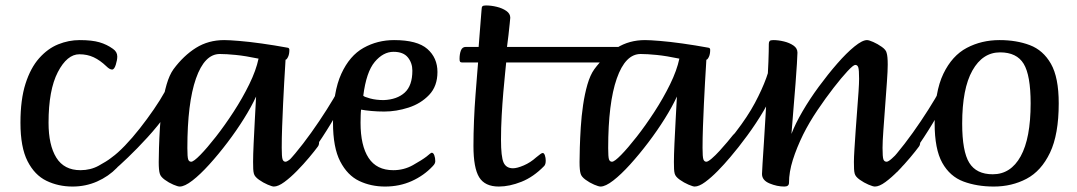

<svg xmlns="http://www.w3.org/2000/svg" viewBox="-20 -671 3949 704"><path d="M246 13Q194 13 150.5 -8Q107 -29 81 -80Q55 -131 55 -221Q55 -306 73.5 -364Q92 -422 123.5 -457.5Q155 -493 193.5 -508.5Q232 -524 272 -524Q317 -524 344.5 -516Q372 -508 394 -492Q410 -481 410 -464Q410 -451 404.5 -433.5Q399 -416 391 -416Q382 -416 370 -428Q347 -450 323.5 -461Q300 -472 271 -472Q226 -472 192 -406.5Q158 -341 158 -221Q158 -139 186.5 -93Q215 -47 275 -47Q312 -47 342 -63.5Q372 -80 386 -91Q402 -104 405 -104Q410 -104 413.5 -94Q417 -84 417 -74Q417 -64 409 -56Q378 -24 336 -5.5Q294 13 246 13Z M398 -47Q390 -40 385 -50Q380 -60 380.5 -74Q381 -88 390 -94Q411 -109 438 -137Q465 -165 492.5 -200Q520 -235 544 -270Q568 -305 584 -334Q600 -363 603 -380Q605 -389 614 -382.5Q623 -376 630 -361.5Q637 -347 633 -331Q620 -294 589 -251Q558 -208 520.5 -167Q483 -126 449.5 -94Q416 -62 398 -47Z M639 13Q632 13 615.5 6Q599 -1 584 -12Q569 -23 566 -34Q562 -46 562 -77Q562 -96 563 -130Q564 -164 566.5 -204.5Q569 -245 575 -286Q581 -327 591 -361.5Q601 -396 616 -417Q653 -467 698.5 -495.5Q744 -524 802 -524Q820 -524 856.5 -521Q893 -518 939.5 -511.5Q986 -505 1035 -496Q1041 -495 1041 -488Q1041 -472 1036 -462Q1031 -452 1027 -452Q1027 -449 1025.5 -426.5Q1024 -404 1022 -368Q1020 -332 1018 -290Q1016 -248 1014.5 -206Q1013 -164 1013 -129Q1013 -96 1016 -87Q1019 -78 1027 -78Q1033 -78 1046.5 -89.5Q1060 -101 1075.5 -118Q1091 -135 1104 -150.5Q1117 -166 1124 -175Q1130 -182 1132 -182Q1137 -182 1143.5 -171Q1150 -160 1150 -149Q1150 -139 1145 -133Q1134 -118 1113.5 -93.5Q1093 -69 1069 -44.5Q1045 -20 1022.5 -3.5Q1000 13 984 13Q978 13 961.5 6Q945 -1 929.5 -12Q914 -23 911 -34Q909 -41 908.5 -51.5Q908 -62 908 -77Q908 -102 910 -145Q912 -188 914.5 -234Q917 -280 919 -317Q902 -280 874.5 -236Q847 -192 814 -148.5Q781 -105 747.5 -68Q714 -31 685.5 -9Q657 13 639 13ZM681 -78Q690 -78 714.5 -103Q739 -128 771.5 -169.5Q804 -211 836.5 -261Q869 -311 894 -362Q919 -413 928 -456Q880 -466 845 -469.5Q810 -473 786 -473Q730 -473 698.5 -383Q667 -293 667 -128Q667 -95 670 -86.5Q673 -78 681 -78Z M1063 -40Q1058 -36 1050.5 -44.5Q1043 -53 1038.5 -65Q1034 -77 1039 -82Q1061 -105 1091 -144Q1121 -183 1150.5 -227Q1180 -271 1202.5 -309Q1225 -347 1231 -370Q1234 -376 1240 -365Q1246 -354 1250 -339Q1254 -324 1251 -318Q1226 -272 1194 -219Q1162 -166 1128 -118.5Q1094 -71 1063 -40Z M1392 13Q1340 13 1297 -7.5Q1254 -28 1227.5 -79Q1201 -130 1201 -221Q1201 -334 1231.5 -400.5Q1262 -467 1313 -495.5Q1364 -524 1425 -524Q1510 -524 1547 -491.5Q1584 -459 1584 -407Q1584 -355 1553.5 -323Q1523 -291 1478 -276.5Q1433 -262 1389 -262Q1365 -262 1342.5 -264Q1320 -266 1304 -269Q1303 -263 1302.5 -248Q1302 -233 1302 -221Q1302 -137 1331.5 -92Q1361 -47 1422 -47Q1461 -47 1494 -65.5Q1527 -84 1544 -97Q1560 -111 1563 -111Q1569 -111 1572.5 -101.5Q1576 -92 1576 -80Q1576 -76 1574 -71.5Q1572 -67 1566 -61Q1534 -27 1489.5 -7Q1445 13 1392 13ZM1387 -304Q1436 -306 1464 -331.5Q1492 -357 1492 -412Q1492 -440 1475.5 -460.5Q1459 -481 1423 -481Q1385 -481 1354 -444Q1323 -407 1312 -320Q1315 -316 1337 -310Q1359 -304 1387 -304Z M1809 13Q1758 13 1737 -21Q1716 -55 1716 -136Q1716 -180 1718 -229Q1720 -278 1723.5 -322.5Q1727 -367 1729.5 -399Q1732 -431 1733 -442H1674Q1669 -442 1667 -444.5Q1665 -447 1665 -455Q1665 -473 1670 -486Q1675 -499 1688 -499H1735Q1736 -515 1738 -537.5Q1740 -560 1741.5 -582Q1743 -604 1744.5 -620Q1746 -636 1746 -638Q1746 -645 1749 -648Q1752 -651 1762 -651Q1781 -651 1801.5 -646Q1822 -641 1836.5 -631Q1851 -621 1851 -606Q1851 -603 1849 -585Q1847 -567 1844.5 -543Q1842 -519 1839 -499H1992Q2001 -499 2001 -486Q2001 -469 1995.5 -455.5Q1990 -442 1978 -442H1836Q1835 -431 1832 -402Q1829 -373 1825.5 -332.5Q1822 -292 1819.5 -247Q1817 -202 1817 -159Q1817 -96 1826.5 -75Q1836 -54 1861 -54Q1876 -54 1900.5 -64.5Q1925 -75 1946 -94Q1957 -103 1962 -106.5Q1967 -110 1970 -110Q1975 -110 1978 -101Q1981 -92 1981 -82Q1981 -68 1975 -62Q1936 -22 1892 -4.5Q1848 13 1809 13Z M1947 -442Q1943 -442 1941 -449Q1939 -456 1939 -459Q1939 -473 1944.5 -486Q1950 -499 1961 -499H2261Q2269 -499 2266.5 -490.5Q2264 -482 2254 -470.5Q2244 -459 2231.5 -450.5Q2219 -442 2208 -442Z M2182 13Q2175 13 2158.5 6Q2142 -1 2127 -12Q2112 -23 2109 -34Q2105 -46 2105 -77Q2105 -96 2106 -130Q2107 -164 2109.5 -204.5Q2112 -245 2118 -286Q2124 -327 2134 -361.5Q2144 -396 2159 -417Q2196 -467 2241.5 -495.5Q2287 -524 2345 -524Q2363 -524 2399.5 -521Q2436 -518 2482.5 -511.5Q2529 -505 2578 -496Q2584 -495 2584 -488Q2584 -472 2579 -462Q2574 -452 2570 -452Q2570 -449 2568.5 -426.5Q2567 -404 2565 -368Q2563 -332 2561 -290Q2559 -248 2557.5 -206Q2556 -164 2556 -129Q2556 -96 2559 -87Q2562 -78 2570 -78Q2576 -78 2589.5 -89.5Q2603 -101 2618.5 -118Q2634 -135 2647 -150.5Q2660 -166 2667 -175Q2673 -182 2675 -182Q2680 -182 2686.5 -171Q2693 -160 2693 -149Q2693 -139 2688 -133Q2677 -118 2656.5 -93.5Q2636 -69 2612 -44.5Q2588 -20 2565.5 -3.5Q2543 13 2527 13Q2521 13 2504.5 6Q2488 -1 2472.5 -12Q2457 -23 2454 -34Q2452 -41 2451.5 -51.5Q2451 -62 2451 -77Q2451 -102 2453 -145Q2455 -188 2457.5 -234Q2460 -280 2462 -317Q2445 -280 2417.5 -236Q2390 -192 2357 -148.5Q2324 -105 2290.5 -68Q2257 -31 2228.5 -9Q2200 13 2182 13ZM2224 -78Q2233 -78 2257.5 -103Q2282 -128 2314.5 -169.5Q2347 -211 2379.5 -261Q2412 -311 2437 -362Q2462 -413 2471 -456Q2423 -466 2388 -469.5Q2353 -473 2329 -473Q2273 -473 2241.5 -383Q2210 -293 2210 -128Q2210 -95 2213 -86.5Q2216 -78 2224 -78Z M2610 -43Q2606 -40 2595 -43.5Q2584 -47 2575.5 -53.5Q2567 -60 2571 -64Q2695 -194 2748 -293.5Q2801 -393 2809 -462Q2811 -481 2818 -468Q2825 -455 2827.5 -423.5Q2830 -392 2819 -352Q2808 -312 2780.5 -265.5Q2753 -219 2720 -174Q2687 -129 2657 -94Q2627 -59 2610 -43Z M2856 13Q2829 13 2801.5 1.5Q2774 -10 2774 -33Q2774 -40 2776 -71.5Q2778 -103 2781 -148.5Q2784 -194 2787 -247Q2790 -300 2793 -351Q2796 -402 2797.5 -444Q2799 -486 2799 -510Q2799 -517 2802 -520.5Q2805 -524 2815 -524Q2834 -524 2854.5 -519Q2875 -514 2889.5 -504Q2904 -494 2904 -478Q2904 -468 2902 -437Q2900 -406 2897 -365.5Q2894 -325 2890.5 -285.5Q2887 -246 2885 -217Q2883 -188 2882 -180Q2896 -217 2922.5 -262.5Q2949 -308 2982.5 -353.5Q3016 -399 3050 -438Q3084 -477 3113 -500.5Q3142 -524 3159 -524Q3166 -524 3182 -517Q3198 -510 3213.5 -499Q3229 -488 3231 -477Q3235 -465 3235 -434Q3235 -412 3232 -370.5Q3229 -329 3225.5 -281.5Q3222 -234 3219 -192.5Q3216 -151 3216 -129Q3216 -96 3219 -87Q3222 -78 3231 -78Q3237 -78 3250 -89.5Q3263 -101 3278.5 -118Q3294 -135 3307.5 -150.5Q3321 -166 3327 -175Q3334 -182 3336 -182Q3340 -182 3347 -171Q3354 -160 3354 -149Q3354 -139 3349 -133Q3338 -118 3317.5 -93.5Q3297 -69 3273 -44.5Q3249 -20 3226.5 -3.5Q3204 13 3188 13Q3181 13 3164.5 6Q3148 -1 3132.5 -12Q3117 -23 3114 -34Q3112 -41 3111.5 -51.5Q3111 -62 3111 -77Q3111 -94 3113 -125Q3115 -156 3117.5 -193.5Q3120 -231 3123 -268Q3126 -305 3128 -335.5Q3130 -366 3130 -382Q3130 -415 3127 -424Q3124 -433 3116 -433Q3109 -433 3087.5 -410Q3066 -387 3036.5 -349Q3007 -311 2977 -266.5Q2947 -222 2925 -178Q2901 -129 2887 -84.5Q2873 -40 2873 -1Q2873 13 2856 13Z M3269 -40Q3264 -36 3256.5 -44.5Q3249 -53 3244.5 -65Q3240 -77 3245 -82Q3267 -105 3297 -144Q3327 -183 3356.5 -227Q3386 -271 3408.5 -309Q3431 -347 3437 -370Q3440 -376 3446 -365Q3452 -354 3456 -339Q3460 -324 3457 -318Q3432 -272 3400 -219Q3368 -166 3334 -118.5Q3300 -71 3269 -40Z M3624 13Q3562 13 3512.5 -5.5Q3463 -24 3435 -74Q3407 -124 3407 -219Q3407 -334 3439 -400.5Q3471 -467 3525 -495.5Q3579 -524 3645 -524Q3707 -524 3756 -505.5Q3805 -487 3833.5 -437Q3862 -387 3862 -292Q3862 -178 3830 -111Q3798 -44 3744 -15.5Q3690 13 3624 13ZM3620 -32Q3686 -32 3722.5 -98Q3759 -164 3759 -292Q3759 -395 3733.5 -437Q3708 -479 3647 -479Q3583 -479 3545.5 -412.5Q3508 -346 3508 -218Q3508 -116 3534 -74Q3560 -32 3620 -32Z"/></svg>

Font: BriemHand
Style: Regular
Weight: 400
Designer: Gunnlaugur SE Briem, Eben Sorkin
Foundry: Sorkin Type
Version: Version 1.001; ttfautohint (v1.8.4.7-5d5b)